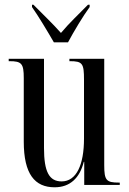

<svg xmlns="http://www.w3.org/2000/svg" viewBox="-20 -786 550 816"><path d="M209 -606H269C293 -651 333 -718 361 -756V-766H354C316 -727 274 -688 239 -646C203 -687 159 -728 122 -766H116V-756C143 -718 183 -651 209 -606ZM212 10C278 10 319 -30 336 -98H338V0H489V-10H486C432 -10 423 -19 423 -84V-536H275V-526H277C331 -526 337 -516 337 -447V-197C337 -86 305 -15 242 -15C189 -15 167 -56 167 -157V-536H17V-526H20C72 -526 81 -516 81 -454V-184C81 -46 128 10 212 10Z"/></svg>

Font: Noto Serif Display ExtraCondensed
Style: Regular
Weight: 400
Width: 2
Designer: Monotype Design Team
Foundry: Monotype Imaging Inc.
Version: Version 2.009